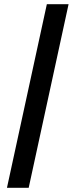

<svg xmlns="http://www.w3.org/2000/svg" viewBox="-20 -730 376 910"><path d="M13 160 202 -710H305L116 160Z"/></svg>

Font: Source Sans 3 ExtraLight ExtraBold
Style: Regular
Weight: 800
Version: Version 3.052;hotconv 1.1.0;makeotfexe 2.6.0